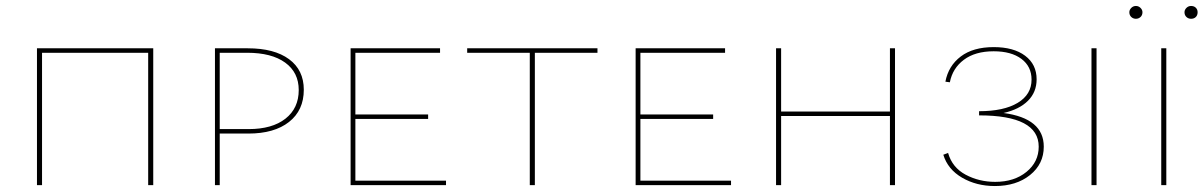

<svg xmlns="http://www.w3.org/2000/svg" viewBox="-20 -621 4040 644"><path d="M494 0H477V-444H121V0H104V-459H494Z M999 -320Q999 -251 949.5 -212Q900 -173 813 -173H717V0H701V-459H811Q900 -459 949.5 -422.5Q999 -386 999 -320ZM982 -319Q982 -378 936.5 -411Q891 -444 809 -444H717V-188H814Q893 -188 937.5 -223Q982 -258 982 -319Z M1476 -15V0H1156V-459H1456V-444H1172V-237H1416V-222H1172V-15Z M1984 -444H1774V0H1757V-444H1547V-459H1984Z M2432 -15V0H2112V-459H2412V-444H2128V-237H2372V-222H2128V-15Z M2982 -459V0H2965V-232H2600V0H2583V-459H2600V-247H2965V-459Z M3481 -129Q3481 -71 3435 -34Q3389 3 3317 3Q3255 3 3207 -25Q3159 -53 3144 -102L3160 -108Q3174 -59 3219 -35Q3264 -11 3318 -11Q3382 -11 3423 -44.5Q3464 -78 3464 -129Q3464 -234 3264 -234V-248Q3347 -248 3393.5 -276Q3440 -304 3440 -354Q3440 -398 3406 -423.5Q3372 -449 3313 -449Q3251 -449 3213 -420.5Q3175 -392 3166 -345L3151 -347Q3161 -400 3202.5 -431.5Q3244 -463 3313 -463Q3380 -463 3418.5 -434Q3457 -405 3457 -355Q3457 -312 3428 -283Q3399 -254 3346 -242Q3481 -224 3481 -129Z M3641 -459H3658V0H3641Z M3768 -580Q3768 -588 3774.5 -594.5Q3781 -601 3790 -601Q3799 -601 3805.5 -594.5Q3812 -588 3812 -580Q3812 -570 3805.5 -564Q3799 -558 3790 -558Q3781 -558 3774.5 -564Q3768 -570 3768 -580ZM3953 -580Q3953 -588 3959.5 -594.5Q3966 -601 3975 -601Q3985 -601 3991 -595Q3997 -589 3997 -580Q3997 -570 3991 -564Q3985 -558 3975 -558Q3966 -558 3959.5 -564Q3953 -570 3953 -580ZM3875 -459H3892V0H3875Z"/></svg>

Font: Ysabeau SC Thin
Style: Regular
Weight: 200
Designer: Christian Thalmann (Catharsis Fonts)
Version: Version 0.003